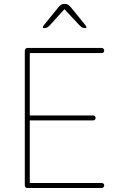

<svg xmlns="http://www.w3.org/2000/svg" viewBox="-20 -940 633 960"><path d="M119.1 0H118.2H116.2Q110.8 0 107.4 -3.9Q104 -7.8 104 -13.2V-687Q104 -691.9 107.4 -695.8Q110.8 -699.7 116.2 -700.2H117.2H118.2H488.8Q493.7 -700.2 497.3 -696.3Q501 -692.4 501 -687Q501 -681.6 497.6 -678.2Q494.1 -674.8 488.8 -674.8H128.9V-362.8H445.8Q450.7 -362.8 454.3 -359.1Q458 -355.5 458 -351.1Q458 -345.2 454.6 -341.6Q451.2 -337.9 445.8 -337.9H128.9V-24.9H488.8Q494.1 -24.9 497.6 -21.5Q501 -18.1 501 -13.2Q501 -7.8 497.3 -3.9Q493.7 0 488.8 0ZM302.2 -894 233.4 -818.4Q232.9 -817.9 230 -814.7Q227.1 -811.5 225.1 -809.8Q223.1 -808.1 220 -805.4Q216.8 -802.7 213.9 -801.5Q210.9 -800.3 208 -800.3Q205.6 -800.3 201.4 -799.8Q197.3 -799.3 195.8 -799.6Q194.3 -799.8 194.3 -802.2Q194.3 -807.6 199.2 -814L271 -902.3Q285.2 -920.4 299.3 -920.4H307.1Q321.3 -920.4 335.4 -902.3L407.2 -814Q412.1 -807.6 412.1 -802.2Q412.1 -800.8 411.6 -800Q411.1 -799.3 410.2 -799.3Q409.2 -799.3 407.7 -799.6Q406.2 -799.8 404.1 -800Q401.9 -800.3 399.4 -800.3Q396 -800.3 392.8 -801.5Q389.6 -802.7 386.5 -805.4Q383.3 -808.1 381.1 -810.1Q378.9 -812 375.7 -815.4Q372.6 -818.8 372.1 -819.3Z"/></svg>

Font: Quicksand
Style: Light
Weight: 300
Designer: Andrew Paglinawan
Foundry: Andrew Paglinawan
Version: 1.002